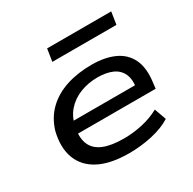

<svg xmlns="http://www.w3.org/2000/svg" viewBox="-156 -864 1041 1035"><g transform="rotate(-30 364.5 -346.5)"><path d="M365 9Q249 9 177.5 -28Q106 -65 80.5 -134Q55 -203 78 -296Q100 -367 148.5 -413.5Q197 -460 267.5 -483Q338 -506 425 -506Q506 -506 564 -480Q622 -454 649 -399Q676 -344 664 -255L660 -221H151L162 -293H598L570 -269Q580 -327 563.5 -362.5Q547 -398 509.5 -414.5Q472 -431 418 -431Q361 -431 310.5 -411.5Q260 -392 225.5 -352.5Q191 -313 181 -253L180 -251Q170 -192 188 -152.5Q206 -113 253.5 -93.5Q301 -74 379 -74Q436 -74 493 -86.5Q550 -99 600 -126L626 -53Q577 -22 506.5 -6.5Q436 9 365 9ZM250 -625 262 -702H661L649 -625Z"/></g></svg>

Font: Nunito Sans 7pt Expanded Medium
Style: Italic
Weight: 500
Width: 7
Italic angle: -9°
Designer: Vernon Adams
Foundry: Vernon Adams
Version: Version 3.101;gftools[0.9.27]